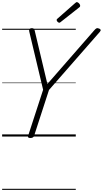

<svg xmlns="http://www.w3.org/2000/svg" viewBox="-20 -1279 963 1799"><path d="M264 14Q237 14 243 -5L384 -438L254 -984Q250 -1000 257 -1007.5Q264 -1015 277 -1015Q292 -1015 297 -1009.5Q302 -1004 305 -993L424 -492L863 -995Q875 -1009 884 -1013.5Q893 -1018 906 -1012Q919 -1009 922.5 -1000.5Q926 -992 915 -980L439 -436L299 -5Q293 14 264 14ZM536 -1066Q528 -1066 519.5 -1074.5Q511 -1083 511 -1090Q511 -1093 511.5 -1096Q512 -1099 517 -1103L684 -1250Q689 -1253 692 -1256Q695 -1259 700 -1259Q706 -1259 713.5 -1253.5Q721 -1248 726 -1240.5Q731 -1233 731 -1226Q731 -1222 730 -1218.5Q729 -1215 724 -1211L549 -1073Q545 -1070 542 -1068Q539 -1066 536 -1066ZM0 490H690V500H0ZM0 -20H690V0H0ZM0 -505H690V-500H0ZM0 -1010H690V-1000H0Z"/></svg>

Font: Playwrite AU VIC Guides
Style: Regular
Weight: 400
Designer: Veronika Burian, José Scaglione
Foundry: TypeTogether
Version: Version 1.003